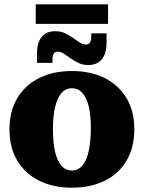

<svg xmlns="http://www.w3.org/2000/svg" viewBox="-20 -860 668 892"><path d="M314 12Q227 12 162 -20.5Q97 -53 60.5 -113.5Q24 -174 24 -259Q24 -344 60.5 -404.5Q97 -465 162 -497.5Q227 -530 314 -530Q401 -530 466 -497.5Q531 -465 567.5 -404.5Q604 -344 604 -259Q604 -174 567.5 -113Q531 -52 466 -20Q401 12 314 12ZM314 -68Q343 -68 362.5 -90.5Q382 -113 392 -157.5Q402 -202 402 -266Q402 -325 392 -366Q382 -407 362.5 -428.5Q343 -450 314 -450Q285 -450 265.5 -427.5Q246 -405 236 -362.5Q226 -320 226 -259Q226 -197 236 -154.5Q246 -112 265.5 -90Q285 -68 314 -68ZM390 -558Q363 -558 342.5 -568.5Q322 -579 302 -593L285 -605L325 -680L342 -668Q352 -661 361 -657Q370 -653 380 -653Q391 -653 397.5 -662Q404 -671 404 -688V-705H475V-661Q475 -612 453.5 -585Q432 -558 390 -558ZM152 -612Q152 -662 173.5 -688.5Q195 -715 237 -715Q264 -715 284.5 -704.5Q305 -694 325 -680L342 -668L302 -593L285 -605Q275 -612 266.5 -616Q258 -620 247 -620Q236 -620 230 -611Q224 -602 224 -585V-568H152ZM146 -749V-840H482V-749Z"/></svg>

Font: Montagu Slab
Style: Bold
Weight: 700
Designer: Florian Karsten
Foundry: Florian Karsten
Version: Version 1.000